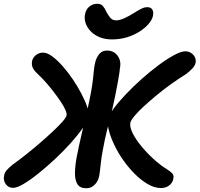

<svg xmlns="http://www.w3.org/2000/svg" viewBox="-48 -984 1058 1018"><path d="M546 -775Q508 -775 479.5 -787Q451 -799 432 -819Q413 -839 405.5 -862.5Q398 -886 403 -909Q408 -935 426 -949.5Q444 -964 468 -964Q487 -964 497.5 -952Q508 -940 515 -923Q525 -904 536.5 -890Q548 -876 568 -876Q586 -876 611.5 -887.5Q637 -899 662 -915Q679 -926 698 -936Q717 -946 732 -946Q752 -946 759.5 -933.5Q767 -921 763 -900Q759 -880 740.5 -858Q722 -836 692.5 -817Q663 -798 625.5 -786.5Q588 -775 546 -775ZM805 13Q772 13 737 -7Q702 -27 669 -59.5Q636 -92 607.5 -132Q579 -172 559 -213.5Q539 -255 529.5 -291.5Q520 -328 525 -352Q530 -375 555.5 -409.5Q581 -444 620 -485Q659 -526 704 -566Q749 -606 793.5 -639Q838 -672 875.5 -692Q913 -712 934 -712Q951 -712 964.5 -703.5Q978 -695 985 -681.5Q992 -668 989 -651Q986 -636 972 -621Q958 -606 938 -591Q901 -568 861 -539.5Q821 -511 783.5 -480Q746 -449 715 -420.5Q684 -392 665 -369Q646 -346 643 -333Q639 -311 655 -278.5Q671 -246 700.5 -210Q730 -174 766 -141Q802 -108 838 -86Q855 -75 864 -66Q873 -57 872 -44Q871 -20 852.5 -3.5Q834 13 805 13ZM22 12Q-4 12 -18 -8.5Q-32 -29 -26 -54Q-24 -68 -13 -81Q-2 -94 19 -111Q51 -134 89 -164Q127 -194 164 -226Q201 -258 232 -287Q263 -316 283 -338.5Q303 -361 305 -373Q307 -383 298 -403Q289 -423 272 -448Q255 -473 235 -499Q215 -525 194.5 -548Q174 -571 158 -586Q138 -604 129 -618.5Q120 -633 121 -651Q122 -674 139.5 -689.5Q157 -705 180 -705Q202 -705 228.5 -685.5Q255 -666 283.5 -634Q312 -602 338 -563.5Q364 -525 384 -486.5Q404 -448 414.5 -416.5Q425 -385 421 -367Q417 -343 391.5 -306Q366 -269 327.5 -226Q289 -183 244.5 -141.5Q200 -100 156.5 -65Q113 -30 77.5 -9Q42 12 22 12ZM409 14Q376 14 362.5 -7.5Q349 -29 349.5 -67Q350 -105 359 -153Q364 -179 371 -211.5Q378 -244 386 -278.5Q394 -313 402 -348Q410 -383 418 -414Q429 -464 435.5 -500.5Q442 -537 445 -565Q448 -593 450 -613Q452 -633 456 -649Q461 -676 477 -696Q493 -716 519 -716Q543 -716 560 -704Q577 -692 585.5 -670Q594 -648 587 -617Q587 -609 583.5 -588.5Q580 -568 575 -539.5Q570 -511 563 -477Q556 -443 548 -408Q532 -345 519 -291.5Q506 -238 498 -193Q490 -154 486 -114Q482 -74 478 -51Q474 -32 464 -17Q454 -2 440.5 6Q427 14 409 14Z"/></svg>

Font: Shantell Sans SemiBold
Style: Italic
Weight: 600
Italic angle: -11°
Designer: Stephen Nixon, Anya Danilova, Shantell Martin
Foundry: Arrow Type
Version: Version 1.011;[c5ecc13dd]